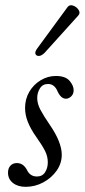

<svg xmlns="http://www.w3.org/2000/svg" viewBox="-20 -710 328 743"><path d="M79 13Q49 13 30 -2Q11 -17 11 -42Q11 -59 20.5 -69Q30 -79 45 -79Q70 -79 84 -53Q96 -27 123 -27Q144 -27 154.5 -43.5Q165 -60 165 -82Q165 -105 154 -126.5Q143 -148 121 -179Q99 -210 88 -237.5Q77 -265 77 -292Q77 -327 93.5 -355Q110 -383 137.5 -399.5Q165 -416 196 -416Q233 -416 249 -397.5Q265 -379 265 -361Q265 -346 255.5 -337Q246 -328 235 -328Q216 -328 203 -356Q191 -385 166 -385Q145 -385 134.5 -368Q124 -351 124 -331Q124 -309 136 -286Q148 -263 172 -228Q219 -160 219 -111Q219 -78 199.5 -50Q180 -22 148 -4.5Q116 13 79 13ZM153 -506Q141 -494 131 -493.5Q121 -493 117.5 -500.5Q114 -508 123 -521L241 -682Q249 -693 262.5 -688.5Q276 -684 284 -672Q292 -660 283 -650Z"/></svg>

Font: Junicode
Style: Italic
Weight: 400
Italic angle: -11°
Designer: Peter S. Baker
Version: Version 2.100; ttfautohint (v1.8.4)